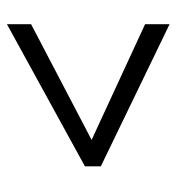

<svg xmlns="http://www.w3.org/2000/svg" viewBox="2 -553 503 547"><g transform="rotate(-90 253.5 -279.5)"><path d="M458 -47.9 53.2 -243.7V-289.1L458 -511.2V-442.4L128.4 -270L458 -117.7Z"/></g></svg>

Font: XL-Viking
Style: Regular
Weight: 400
Foundry: Ascender Corporation
Version: Version 1.10 March 23, 2015